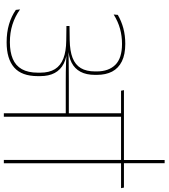

<svg xmlns="http://www.w3.org/2000/svg" viewBox="41 -919 878 1000"><g transform="rotate(90 480.0 -419.0)"><path d="M830.5 0V-615H813V0ZM960 -610.5 957 -625.5H684L687 -610.5ZM813.5 -837.5V-620H830V-837.5ZM717 -610.5 714 -625.5H449.5L452.5 -610.5ZM570 0H588V-616H570ZM29 -84.5 31.5 -62.5Q64.5 -39.5 106.5 -27Q148.5 -14.5 200.5 -14.5Q286.5 -14.5 331.5 -53.8Q376.5 -93 376.5 -176.5V-189Q376.5 -234.5 360 -265Q343.5 -295.5 311.5 -311.8Q279.5 -328 232 -331V-335Q276 -337.5 306.8 -353.2Q337.5 -369 353.8 -399.2Q370 -429.5 370 -475V-484Q370 -531 352.8 -564Q335.5 -597 299.5 -614.8Q263.5 -632.5 208.5 -632.5Q165 -632.5 127.5 -622.5Q90 -612.5 57.5 -593.5L55.5 -572Q92.5 -595 130 -605.2Q167.5 -615.5 208.5 -615.5Q283 -615.5 317.5 -580.8Q352 -546 352 -483.5V-475.5Q352 -430 334.8 -401Q317.5 -372 281.5 -358Q245.5 -344 189 -343L115.5 -342V-326L191.5 -325Q247 -324.5 284.2 -310.2Q321.5 -296 340 -266.2Q358.5 -236.5 358.5 -189.5V-177.5Q358.5 -126 340.2 -93.8Q322 -61.5 286.5 -46.5Q251 -31.5 200 -31.5Q150 -31.5 108 -44.8Q66 -58 29 -84.5ZM228 -337V-328L259 -325V-326.5Q283.5 -325 306.8 -324Q330 -323 354.5 -322.8Q379 -322.5 406 -322.5H579.5V-338.5H406Q378.5 -338.5 352.5 -338.2Q326.5 -338 300.8 -337.8Q275 -337.5 247.5 -336.5V-338Z"/></g></svg>

Font: Anek Devanagari Medium Thin
Style: Regular
Weight: 250
Version: Version 1.003